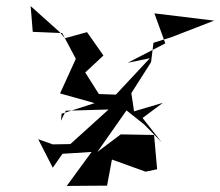

<svg xmlns="http://www.w3.org/2000/svg" viewBox="-20 -636 726 633"><path d="M517 -297 422 -269 413 -329 478 -431 486 -495 544 -513 686 -568 489 -592 525 -493 401 -429 474 -444 362 -324 306 -326 261 -397 321 -453 267 -530 194 -510 177 -530 81 -616 88 -531 185 -527 230 -442 178 -328 292 -296 183 -261 181 -238 197 -271 338 -275 212 -161 154 -160 106 -177 154 -83 186 -129 282 -135 200 -23 333 -24 349 -110 460 -70 498 -78 488 -191 378 -193 301 -135 397 -272 455 -226 513 -167 450 -247Z"/></svg>

Font: Charger Distortion
Style: 2It
Weight: 400
Designer: Jasper
Foundry: Cannot Into Space Fonts
Version: Version 0.98